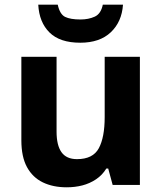

<svg xmlns="http://www.w3.org/2000/svg" viewBox="-20 -788 689 818"><path d="M576 -546V0H460L441 -70H433Q416 -42 389 -24Q362 -6 330.5 2Q299 10 264 10Q206 10 162.5 -11Q119 -32 95 -76Q71 -120 71 -190V-546H221V-227Q221 -169 242 -139.5Q263 -110 308 -110Q376 -110 401 -156.5Q426 -203 426 -289V-546ZM504 -768Q499 -695 452 -650.5Q405 -606 322 -606Q235 -606 191 -649.5Q147 -693 143 -768H226Q235 -727 257.5 -716Q280 -705 323 -705Q357 -705 383.5 -717Q410 -729 418 -768Z"/></svg>

Font: Noto Sans Syriac Eastern
Style: Bold
Weight: 700
Designer: Patrick Giasson and the Monotype Design Team
Foundry: Monotype Imaging Inc.
Version: Version 3.001